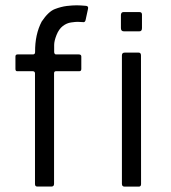

<svg xmlns="http://www.w3.org/2000/svg" viewBox="-20 -695 636 715"><path d="M110.3 -9.7V-422.7Q109.3 -429.8 102 -429.8H43.7Q37.5 -429.8 37.5 -438.5V-484.5Q37.5 -492.3 45.3 -492.3H102.2Q110.8 -492.2 110.7 -501.2Q110 -566.7 135.3 -614.8Q160.5 -652.2 184.2 -661.2Q208 -670.3 229.1 -672.8Q250.2 -675.2 265.7 -675.2Q279.3 -675.2 300.8 -673.2Q310.3 -671.8 307.7 -661.7L298.5 -619.3Q295.8 -610.7 288.2 -612.7Q279 -613.7 268.7 -613.7Q261.2 -613.7 244.8 -611.4Q228.5 -609.2 213.9 -598Q199.3 -586.8 190.5 -564.7Q181.7 -542.5 181.7 -527.5V-500.7Q182.7 -492.3 188.8 -492.3H273.5Q282.8 -492.3 282.8 -484.3V-438.3Q282.8 -429.8 275.3 -429.8H188.3Q181.3 -429.8 181.3 -421.8V-10.5Q181.3 -0.5 172 -0.3H118.7Q110.3 -0.3 110.3 -9.7ZM430.3 -590.2V-639.8Q431.2 -650 439.7 -650H499.5Q508.7 -650 508.7 -640.7V-590.3Q508.8 -578.2 498.7 -578.3H441.5Q430.3 -578.3 430.3 -590.2ZM434 -10.2V-488.8Q434.2 -499 444 -499H496.7Q505 -499 505 -488.2L505.3 -9.5Q505.3 0 496.8 0H444Q434.2 0 434 -10.2Z"/></svg>

Font: Vivano Light
Style: Regular
Weight: 300
Designer: Joe Prince, Josias Burgherr
Version: Version 2.064;September 19, 2022;FontCreator 14.0.0.2877 64-